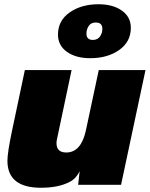

<svg xmlns="http://www.w3.org/2000/svg" viewBox="-20 -870 705 904"><path d="M173 14Q15 14 15 -113Q15 -152 37 -256L97 -540H317L249 -218Q246 -206 246 -196Q246 -152 292 -152Q361 -152 384 -254L445 -540H665L550 0H348L355 -64Q337 -27 305 -12Q253 14 173 14ZM253 -707Q253 -773 308 -811.5Q363 -850 444 -850Q512 -850 554 -820Q596 -790 596 -739Q596 -673 541 -634.5Q486 -596 405 -596Q337 -596 295 -626Q253 -656 253 -707ZM387 -712Q387 -682 417 -682Q440 -682 451 -698.5Q462 -715 462 -734Q462 -764 431 -764Q408 -764 397.5 -747.5Q387 -731 387 -712Z"/></svg>

Font: Nacelle Black
Style: Italic
Weight: 900
Italic angle: -12°
Designer: Sora Sagano
Foundry: Sora Sagano
Version: Version 1.000;FEAKit 1.0